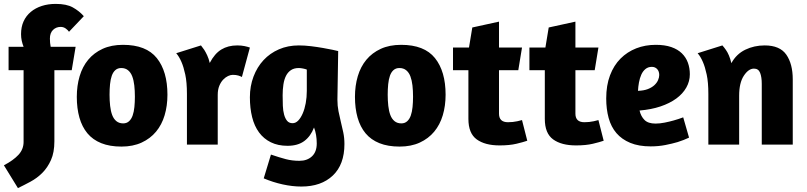

<svg xmlns="http://www.w3.org/2000/svg" viewBox="-28 -742 4139 985"><path d="M326 -579Q321 -587 309.5 -595.5Q298 -604 283 -604Q260 -604 244 -588.5Q228 -573 228 -544Q228 -521 232 -502H360L340 -382H251V-17Q251 40 233.5 79Q216 118 189 145Q162 172 128.5 190Q95 208 64 223L-8 106Q40 81 66.5 52.5Q93 24 93 -14V-382H16V-502H93Q87 -517 83.5 -533Q80 -549 80 -567Q80 -604 93 -632.5Q106 -661 130 -681Q154 -701 186.5 -711.5Q219 -722 258 -722Q313 -722 345.5 -704Q378 -686 402 -659Z M831 -256Q831 -199 816.5 -150.5Q802 -102 772.5 -66.5Q743 -31 698.5 -10.5Q654 10 595 10Q535 10 491.5 -7.5Q448 -25 420.5 -58Q393 -91 379.5 -138.5Q366 -186 366 -245Q366 -302 380.5 -351Q395 -400 424.5 -435.5Q454 -471 498.5 -491.5Q543 -512 603 -512Q722 -512 776.5 -444Q831 -376 831 -256ZM534 -256Q534 -226 537 -199Q540 -172 547.5 -152Q555 -132 569 -120.5Q583 -109 604 -109Q622 -109 634 -120Q646 -131 652.5 -149.5Q659 -168 661.5 -193Q664 -218 664 -246Q664 -277 661 -303.5Q658 -330 650.5 -350Q643 -370 629 -381.5Q615 -393 594 -393Q576 -393 564 -382.5Q552 -372 545.5 -353.5Q539 -335 536.5 -310Q534 -285 534 -256Z M1089 -255V0H931V-260Q931 -320 922.5 -359.5Q914 -399 903 -424Q891 -452 876 -469L1003 -509Q1011 -499 1020 -486Q1027 -475 1035 -458Q1043 -441 1048 -419Q1073 -467 1107.5 -488Q1142 -509 1189 -509Q1210 -509 1226.5 -505.5Q1243 -502 1254 -498L1213 -347Q1206 -351 1194.5 -354.5Q1183 -358 1166 -358Q1155 -358 1142 -352Q1129 -346 1117 -333.5Q1105 -321 1097 -301.5Q1089 -282 1089 -255Z M1362 51Q1406 66 1438.5 74.5Q1471 83 1508 83Q1548 83 1572.5 60Q1597 37 1597 -6Q1597 -52 1583 -88Q1566 -43 1533 -18.5Q1500 6 1447 6Q1398 6 1361.5 -12Q1325 -30 1301 -62.5Q1277 -95 1265.5 -141Q1254 -187 1254 -243Q1254 -300 1272.5 -349Q1291 -398 1324 -433.5Q1357 -469 1403 -489Q1449 -509 1505 -509Q1535 -509 1567.5 -505Q1600 -501 1628.5 -496Q1657 -491 1678.5 -486.5Q1700 -482 1707 -480L1703 -231Q1703 -199 1708.5 -171.5Q1714 -144 1720.5 -117.5Q1727 -91 1733 -63Q1739 -35 1739 -3Q1739 102 1679.5 158.5Q1620 215 1518 215Q1472 215 1422 204Q1372 193 1325 173ZM1546 -276V-385Q1539 -388 1526.5 -390.5Q1514 -393 1505 -393Q1481 -393 1465 -382.5Q1449 -372 1439.5 -353.5Q1430 -335 1426 -309Q1422 -283 1422 -253Q1422 -225 1423 -199.5Q1424 -174 1429.5 -154Q1435 -134 1445 -122Q1455 -110 1473 -110Q1489 -110 1502 -123.5Q1515 -137 1525 -160Q1535 -183 1540.5 -213Q1546 -243 1546 -276Z M2258 -256Q2258 -199 2243.5 -150.5Q2229 -102 2199.5 -66.5Q2170 -31 2125.5 -10.5Q2081 10 2022 10Q1962 10 1918.5 -7.5Q1875 -25 1847.5 -58Q1820 -91 1806.5 -138.5Q1793 -186 1793 -245Q1793 -302 1807.5 -351Q1822 -400 1851.5 -435.5Q1881 -471 1925.5 -491.5Q1970 -512 2030 -512Q2149 -512 2203.5 -444Q2258 -376 2258 -256ZM1961 -256Q1961 -226 1964 -199Q1967 -172 1974.5 -152Q1982 -132 1996 -120.5Q2010 -109 2031 -109Q2049 -109 2061 -120Q2073 -131 2079.5 -149.5Q2086 -168 2088.5 -193Q2091 -218 2091 -246Q2091 -277 2088 -303.5Q2085 -330 2077.5 -350Q2070 -370 2056 -381.5Q2042 -393 2021 -393Q2003 -393 1991 -382.5Q1979 -372 1972.5 -353.5Q1966 -335 1963.5 -310Q1961 -285 1961 -256Z M2296 -498H2378L2395 -601L2532 -631V-498H2650L2631 -382H2532V-159Q2532 -115 2578 -115Q2603 -115 2626 -120Q2638 -123 2650 -126L2677 -20Q2657 -13 2621.5 -4.5Q2586 4 2535 4Q2460 4 2417.5 -27Q2375 -58 2375 -132V-382H2296Z M2688 -498H2770L2787 -601L2924 -631V-498H3042L3023 -382H2924V-159Q2924 -115 2970 -115Q2995 -115 3018 -120Q3030 -123 3042 -126L3069 -20Q3049 -13 3013.5 -4.5Q2978 4 2927 4Q2852 4 2809.5 -27Q2767 -58 2767 -132V-382H2688Z M3336 -512Q3383 -512 3416 -500.5Q3449 -489 3470 -468.5Q3491 -448 3501 -420.5Q3511 -393 3511 -361Q3511 -325 3493 -293Q3475 -261 3441.5 -236.5Q3408 -212 3360.5 -196Q3313 -180 3253 -175Q3260 -145 3278.5 -126.5Q3297 -108 3335 -108Q3357 -108 3382 -113Q3407 -118 3428 -124Q3453 -131 3477 -140L3507 -36Q3480 -23 3448 -13Q3421 -5 3385.5 2Q3350 9 3310 9Q3249 9 3205.5 -9Q3162 -27 3134.5 -59Q3107 -91 3094.5 -136.5Q3082 -182 3082 -237Q3082 -304 3101.5 -355.5Q3121 -407 3155.5 -441.5Q3190 -476 3236 -494Q3282 -512 3336 -512ZM3245 -276Q3275 -277 3295.5 -285Q3316 -293 3329 -305Q3342 -317 3348 -331Q3354 -345 3354 -357Q3354 -376 3343.5 -387.5Q3333 -399 3316 -399Q3297 -399 3283.5 -388Q3270 -377 3262 -359Q3254 -341 3250 -319Q3246 -297 3245 -276Z M3880 0V-312Q3880 -347 3871.5 -368.5Q3863 -390 3840 -390Q3812 -390 3788 -353.5Q3764 -317 3764 -251V0H3606V-260Q3606 -320 3597.5 -359.5Q3589 -399 3578 -424Q3566 -452 3551 -469L3678 -509Q3687 -499 3696 -486Q3704 -475 3711.5 -457.5Q3719 -440 3724 -418Q3750 -465 3795.5 -487Q3841 -509 3895 -509Q3973 -509 4006 -461.5Q4039 -414 4039 -335V0Z"/></svg>

Font: Amaranth
Style: Bold
Weight: 700
Designer: Gesine Todt
Foundry: Gesine Todt
Version: Version 1.001